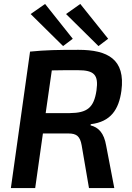

<svg xmlns="http://www.w3.org/2000/svg" viewBox="-20 -951 669 971"><path d="M348 -755 208 -931 135 -880 299 -718ZM527 -755 386 -931 314 -880 478 -718ZM594 -492C615 -651 525 -699 377 -699C273 -699 211 -698 132 -690L35 0H158L197 -276H326C367 -276 385 -262 393 -216L430 0H558L517 -214C506 -279 478 -307 438 -317L439 -323C540 -335 581 -397 594 -492ZM333 -379H211L242 -595C279 -596 323 -596 374 -596C457 -596 479 -572 468 -494C455 -406 421 -380 333 -379Z"/></svg>

Font: Exo 2 Semi Bold
Style: Italic
Weight: 600
Italic angle: -8°
Designer: Natanael Gama
Version: Version 1.001;PS 001.001;hotconv 1.0.88;makeotf.lib2.5.64775